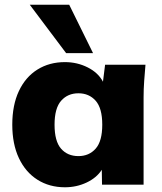

<svg xmlns="http://www.w3.org/2000/svg" viewBox="-20 -782 684 813"><path d="M255 11Q189 11 138.5 -21Q88 -53 60 -112.5Q32 -172 32 -254Q32 -337 60 -396.5Q88 -456 138.5 -487.5Q189 -519 255 -519Q307 -519 351.5 -496.5Q396 -474 416 -436L425 -508H596Q593 -474 590.5 -439Q588 -404 588 -370V0H412L411 -63Q389 -29 346.5 -9Q304 11 255 11ZM312 -121Q357 -121 385 -152.5Q413 -184 413 -254Q413 -324 385 -355.5Q357 -387 312 -387Q267 -387 239 -355.5Q211 -324 211 -254Q211 -184 238.5 -152.5Q266 -121 312 -121ZM260 -557 106 -762H273L374 -557Z"/></svg>

Font: Mulish Black
Style: Regular
Weight: 900
Designer: Vernon Adams
Foundry: Vernon Adams
Version: Version 3.603; ttfautohint (v1.8.3)